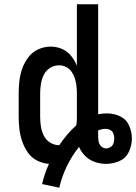

<svg xmlns="http://www.w3.org/2000/svg" viewBox="-20 -755 634 894"><path d="M256 119Q268 67 291.5 18.5Q315 -30 348 -71Q358 -47 377.5 -28Q397 -9 422.5 -0.5Q448 8 474 8Q506 8 536 -5Q566 -18 580 -48Q594 -78 594 -110Q594 -141 581 -170.5Q568 -200 539 -213.5Q510 -227 478 -227Q458 -227 437 -223V-735H338V-449Q328 -474 310.5 -495.5Q293 -517 268 -527.5Q243 -538 216 -538Q186 -538 158.5 -525.5Q131 -513 112.5 -489Q94 -465 84 -437Q74 -409 70.5 -379.5Q67 -350 67 -320V-210Q67 -181 70.5 -152.5Q74 -124 83.5 -96.5Q93 -69 109.5 -45Q126 -21 152.5 -7.5Q179 6 208 8Q187 54 176 102ZM255 -79Q233 -79 213.5 -91Q194 -103 184 -123.5Q174 -144 170.5 -166Q167 -188 167 -210V-320Q167 -342 170.5 -364Q174 -386 184 -406.5Q194 -427 213.5 -439Q233 -451 255 -451Q272 -451 288 -443Q304 -435 314 -420Q324 -405 329 -388.5Q334 -372 336 -355Q338 -338 338 -320V-210Q338 -200 337.5 -190.5Q337 -181 335 -171Q312 -151 292.5 -127.5Q273 -104 256 -79ZM474 -64Q462 -64 452 -73Q442 -82 439.5 -95Q437 -108 437 -120Q437 -127 437 -134Q437 -141 437 -147V-148Q445 -151 453.5 -153Q462 -155 471 -155Q483 -155 493.5 -149.5Q504 -144 508 -133Q512 -122 512 -110Q512 -99 508.5 -88Q505 -77 495 -70.5Q485 -64 474 -64Z"/></svg>

Font: Iosevka Sparkle Medium
Style: Regular
Weight: 500
Designer: Belleve Invis
Foundry: Belleve Invis
Version: Version 4.5.0; ttfautohint (v1.8.3)